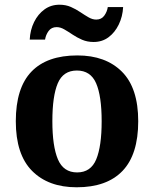

<svg xmlns="http://www.w3.org/2000/svg" viewBox="-20 -784 653 814"><path d="M305 10Q185 10 116 -59.5Q47 -129 47 -270Q47 -411 113 -480Q179 -549 308 -549Q428 -549 497 -480Q566 -411 566 -270Q566 -129 499.5 -59.5Q433 10 305 10ZM307 -53Q365 -53 388 -108.5Q411 -164 411 -270Q411 -377 387.5 -431Q364 -485 306 -485Q248 -485 225 -431Q202 -377 202 -270Q202 -164 225.5 -108.5Q249 -53 307 -53ZM377 -606Q350 -606 328 -615.5Q306 -625 287.5 -637.5Q269 -650 252.5 -659.5Q236 -669 220 -669Q198 -669 186 -652.5Q174 -636 171 -616H106Q108 -657 124.5 -690.5Q141 -724 168.5 -744Q196 -764 232 -764Q259 -764 280.5 -754.5Q302 -745 320.5 -732.5Q339 -720 355.5 -710.5Q372 -701 388 -701Q410 -701 422 -717.5Q434 -734 437 -754H502Q500 -714 483.5 -680Q467 -646 440 -626Q413 -606 377 -606Z"/></svg>

Font: Noto Serif Tibetan
Style: Bold
Weight: 700
Designer: Monotype Design Team
Foundry: Monotype Imaging Inc.
Version: Version 2.103; ttfautohint (v1.8.4.7-5d5b)